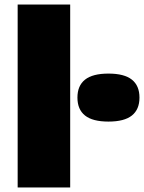

<svg xmlns="http://www.w3.org/2000/svg" viewBox="-20 -828 636 848"><path d="M58 0V-808H290V0ZM322 -397Q322 -449.5 355.5 -476.2Q389 -503 459 -503Q529 -503 562.5 -476.2Q596 -449.5 596 -397Q596 -344.5 562.5 -317.8Q529 -291 459 -291Q389 -291 355.5 -317.8Q322 -344.5 322 -397Z"/></svg>

Font: Encode Sans Expanded Black
Style: Regular
Weight: 900
Width: 7
Designer: Multiple Designers
Foundry: Impallari Type
Version: Version 2.000